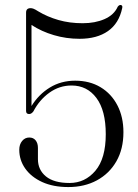

<svg xmlns="http://www.w3.org/2000/svg" viewBox="-20 -746 559 777"><path d="M58 -140Q58 -161.5 69.5 -175.5Q81 -189.5 98.5 -189.5Q115 -189.5 124.2 -178Q133.5 -166.5 133.5 -147.5V-102Q133.5 -58.5 166 -32Q198.5 -5.5 261.5 -5.5Q324 -5.5 366 -55Q408 -104.5 408 -203Q408 -299 370.2 -349.5Q332.5 -400 269.5 -400Q220.5 -400 180 -371Q139.5 -342 115 -295Q107 -284.5 98 -284.5Q85.5 -284.5 85.5 -297V-695Q85.5 -713 104 -713Q109.5 -713 116 -710.5Q122.5 -708 135 -700Q171.5 -678 216.5 -665Q261.5 -652 314.5 -652Q365 -652 403.2 -668.8Q441.5 -685.5 456.5 -719Q463 -727.5 470 -725.5Q477 -723.5 474.5 -713Q461.5 -651.5 417 -620.2Q372.5 -589 302 -589Q248 -589 198 -603.8Q148 -618.5 107.5 -645V-317Q136.5 -364 181.8 -391.8Q227 -419.5 284 -419.5Q343 -419.5 387 -393Q431 -366.5 455.2 -319.5Q479.5 -272.5 479.5 -211Q479.5 -143 451 -93.2Q422.5 -43.5 372.2 -16.2Q322 11 256.5 11Q195.5 11 151 -9.2Q106.5 -29.5 82.2 -63.8Q58 -98 58 -140Z"/></svg>

Font: Fraunces 72pt Light
Style: Regular
Weight: 300
Version: Version 1.000;[0bf87f6ff]